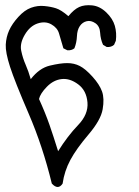

<svg xmlns="http://www.w3.org/2000/svg" viewBox="-20 -435 540 747"><path d="M181.6 279.3Q146.5 134.8 91.8 7.8Q37.1 -119.1 19 -175.3Q1 -231.4 2.4 -261.2Q3.9 -291 15.6 -316.9Q27.3 -342.8 51.3 -369.1Q75.2 -395.5 100.6 -404.8Q126 -414.1 151.9 -411.6Q177.7 -409.2 197.8 -402.8Q217.8 -396.5 246.1 -372.1Q267.6 -398.4 288.1 -407.7Q308.6 -417 338.4 -414.1Q368.2 -411.1 393.6 -386.7Q418.9 -362.3 426.8 -334.5Q434.6 -306.6 430.7 -276.4L423.8 -260.7Q413.1 -251 395.5 -252L380.9 -260.7Q371.1 -282.2 369.6 -307.6Q368.2 -333 351.1 -344.7Q334 -356.4 317.4 -352.5Q300.8 -348.6 290.5 -333.5Q280.3 -318.4 279.3 -293.9Q278.3 -269.5 269.5 -247.1Q258.8 -238.3 242.2 -239.3L226.6 -247.1Q215.8 -283.2 209.5 -305.2Q203.1 -327.1 179.7 -340.3Q156.2 -353.5 126.5 -343.8Q96.7 -334 76.7 -300.3Q56.6 -266.6 62.5 -237.8Q68.4 -209 79.6 -183.6Q90.8 -158.2 99.6 -127Q132.8 -169.9 173.8 -179.7Q214.8 -189.5 241.7 -189.5Q268.6 -189.5 290.5 -178.2Q312.5 -167 339.8 -136.7Q367.2 -106.4 377 -79.1Q386.7 -51.8 379.4 -9.8Q372.1 32.2 324.7 87.9Q277.3 143.6 253.9 187Q230.5 230.5 223.6 279.3Q206.1 305.7 181.6 279.3ZM206.1 153.3Q243.2 93.8 283.7 51.8Q324.2 9.8 320.3 -36.6Q316.4 -83 284.2 -106.9Q252 -130.9 220.2 -127.4Q188.5 -124 162.6 -97.7Q136.7 -71.3 131.8 -49.8Q156.2 3.9 172.4 50.3Q188.5 96.7 206.1 153.3Z"/></svg>

Font: NaikaiFont
Style: Regular
Weight: 400
Version: Version 1.67